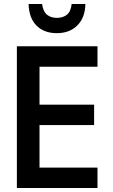

<svg xmlns="http://www.w3.org/2000/svg" viewBox="-20 -947 570 967"><path d="M65 0V-714H471V-611H179V-420H454V-317H179V-103H471V0ZM266 -780Q202 -780 164 -818Q126 -856 124 -927H192Q197 -889 216.5 -873Q236 -857 267 -857Q297 -857 317 -873Q337 -889 341 -927H410Q409 -859 370 -819.5Q331 -780 266 -780Z"/></svg>

Font: Noto Sans Mono Condensed SemiBold
Style: Regular
Weight: 600
Width: 3
Designer: Monotype Design Team
Foundry: Monotype Imaging Inc.
Version: Version 2.014